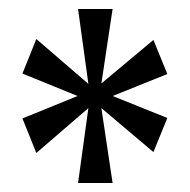

<svg xmlns="http://www.w3.org/2000/svg" viewBox="-20 -780 423 428"><path d="M154 -372 177 -539 61 -439 30 -516 153 -566 30 -616 61 -693 177 -593 154 -760H231L206 -594L322 -691L353 -615L231 -566L353 -517L322 -441L206 -539L231 -372Z"/></svg>

Font: Noto Serif Myanmar ExtraCondensed Medium
Style: Regular
Weight: 500
Width: 2
Designer: Ben Mitchell and the Monotype Design Team
Foundry: Monotype Imaging Inc.
Version: Version 2.106; ttfautohint (v1.8.4.7-5d5b)